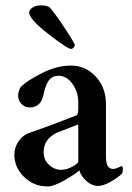

<svg xmlns="http://www.w3.org/2000/svg" viewBox="-20 -670 481 698"><path d="M85.9 -625Q85.9 -628.9 89.4 -634.3Q92.8 -639.6 103 -645Q113.3 -650.4 128.9 -650.4Q153.3 -650.4 162.1 -641.6Q178.7 -622.1 200.7 -589.8Q222.7 -557.6 237.3 -533.7Q252 -509.8 252 -506.8Q252 -502 247.6 -497.1Q243.2 -492.2 238.3 -492.2Q225.6 -492.2 155.8 -546.4Q85.9 -600.6 85.9 -625ZM202.1 -52.7Q222.7 -52.7 243.7 -64.5Q264.6 -76.2 264.6 -83V-217.8Q193.4 -190.4 186.5 -187.5Q138.7 -164.1 138.7 -117.2Q138.7 -88.9 158.2 -70.8Q177.7 -52.7 202.1 -52.7ZM238.3 -431.6Q291 -431.6 328.1 -391.6Q365.2 -351.6 365.2 -291V-98.6Q365.2 -55.7 391.6 -55.7Q400.4 -55.7 421.9 -66.4Q426.8 -65.4 426.8 -54.7Q426.8 -44.9 422.9 -38.1Q408.2 -24.4 382.3 -9.3Q356.4 5.9 335.9 5.9Q314.5 5.9 294.4 -11.7Q274.4 -29.3 268.6 -50.8Q256.8 -39.1 216.3 -15.6Q175.8 7.8 153.3 7.8Q102.5 7.8 67.4 -26.9Q32.2 -61.5 32.2 -107.4Q32.2 -134.8 47.9 -156.7Q63.5 -178.7 83 -185.5Q165 -213.9 258.8 -251Q264.6 -257.8 264.6 -273.4V-298.8Q264.6 -335 243.7 -364.7Q222.7 -394.5 193.4 -394.5Q168.9 -394.5 156.7 -376.5Q144.5 -358.4 137.7 -324.2Q127.9 -279.3 87.9 -279.3Q70.3 -279.3 58.1 -292Q45.9 -304.7 45.9 -322.3Q45.9 -337.9 55.7 -354.5Q80.1 -377.9 133.8 -404.8Q187.5 -431.6 238.3 -431.6Z"/></svg>

Font: Crimson
Style: Semibold
Weight: 600
Version: Version 0.8